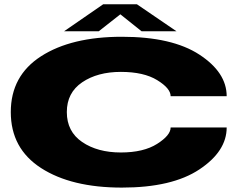

<svg xmlns="http://www.w3.org/2000/svg" viewBox="-20 -848 1114 872"><path d="M533.5 4Q304 4 166.5 -84.8Q29 -173.5 29 -339Q29 -504 166.5 -592.5Q304 -681 533.5 -681Q761.5 -681 885.5 -600Q1009.5 -519 1009.5 -411H755Q755 -446.5 694 -484Q633 -521.5 529 -521.5Q423 -521.5 353.2 -474.2Q283.5 -427 283.5 -339Q283.5 -250.5 353.2 -203Q423 -155.5 529 -155.5Q632 -155.5 693.5 -194.5Q755 -233.5 755 -269H1009.5Q1009.5 -161 885.5 -78.5Q761.5 4 533.5 4ZM271 -706 448.5 -828.5H602L781.5 -706H623L526.5 -783L428.5 -706Z"/></svg>

Font: Anybody UltraExpanded ExtraBold
Style: Regular
Weight: 800
Width: 9
Designer: Tyler Finck
Foundry: Etcetera Type Company
Version: Version 1.010; ttfautohint (v1.8.3) -l 8 -r 50 -G 200 -x 14 